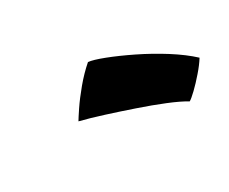

<svg xmlns="http://www.w3.org/2000/svg" viewBox="-46 -868 486 408"><g transform="rotate(-30 197.0 -664.0)"><path d="M184.5 -754.5Q196 -753.5 222 -743.5Q248 -733.5 280.2 -717.8Q312.5 -702 343 -682.8Q373.5 -663.5 394.5 -644Q386.5 -631 373.2 -615.8Q360 -600.5 347.8 -588.8Q335.5 -577 330 -574Q313.5 -584 285.2 -595.5Q257 -607 224 -618.2Q191 -629.5 159.5 -639.5Q128 -649.5 104 -655.5Q107.5 -661.5 119.2 -679Q131 -696.5 148.2 -717.2Q165.5 -738 184.5 -754.5Z"/></g></svg>

Font: Grandstander Thin
Style: Bold Italic
Weight: 700
Italic angle: -15°
Version: Version 1.200